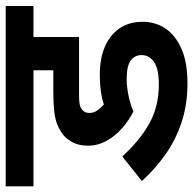

<svg xmlns="http://www.w3.org/2000/svg" viewBox="-22 -640 662 657"><g transform="rotate(-90 308.5 -311.0)"><path d="M368 -208Q341 -208 311.5 -202Q282 -196 256 -185Q226 -200 199 -223.5Q172 -247 155.5 -277Q139 -307 139 -340Q139 -370 149.5 -391Q160 -412 177 -426Q193 -438 211.5 -445.5Q230 -453 257 -456Q284 -459 322 -459H397V-527H0V-622H617V-527H511V-371H312Q291 -371 281 -369Q271 -367 264 -362Q258 -358 254.5 -351.5Q251 -345 251 -336Q251 -320 260 -308Q269 -296 280 -286Q301 -293 326.5 -296.5Q352 -300 382 -300Q466 -300 514.5 -260.5Q563 -221 563 -154Q563 -110 540 -75.5Q517 -41 470.5 -20.5Q424 0 352 0Q278 0 216.5 -21Q155 -42 106 -77.5Q57 -113 18 -156L102 -223Q157 -163 215 -130.5Q273 -98 349 -98Q402 -98 425.5 -114.5Q449 -131 449 -157Q449 -181 430 -194.5Q411 -208 368 -208Z"/></g></svg>

Font: Noto Sans Devanagari SemiBold
Style: Regular
Weight: 600
Version: Version 2.003